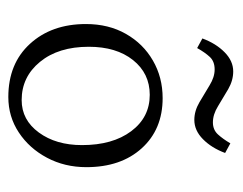

<svg xmlns="http://www.w3.org/2000/svg" viewBox="-76 -460 542 429"><g transform="rotate(90 194.5 -246.0)"><path d="M197.3 5.9Q122.6 5.9 78.4 -42.5Q34.2 -90.8 34.2 -167.5Q34.2 -218.3 56.2 -256.8Q78.1 -295.4 115.7 -317.1Q153.3 -338.9 199.7 -338.9Q269.5 -338.9 311.8 -292.2Q354 -245.6 354 -168.5Q354 -120.1 333 -80.6Q312 -41 276.6 -17.6Q241.2 5.9 197.3 5.9ZM204.1 -23.9Q248.5 -23.9 276.6 -62.3Q304.7 -100.6 304.7 -158.7Q304.7 -227.1 273.7 -268.6Q242.7 -310.1 192.4 -310.1Q144.5 -310.1 114.7 -272.7Q85 -235.4 85 -173.8Q85 -106 118.7 -64.9Q152.3 -23.9 204.1 -23.9ZM300.8 -490.2 322.3 -478.5Q311 -448.2 291.5 -429Q272 -409.7 248.5 -409.7Q228.5 -409.7 209 -421.1Q189.5 -432.6 171.1 -443.8Q152.8 -455.1 135.7 -455.1Q117.7 -455.1 107.7 -444.3Q97.7 -433.6 87.9 -416L66.4 -427.7Q77.6 -458 97.2 -477.3Q116.7 -496.6 140.1 -496.6Q160.2 -496.6 179.7 -485.4Q199.2 -474.1 217.8 -462.6Q236.3 -451.2 253.9 -451.2Q270.5 -451.2 280.8 -462.4Q291 -473.6 300.8 -490.2Z"/></g></svg>

Font: Lateef ExtraLight
Style: Regular
Weight: 200
Designer: SIL International
Foundry: SIL International
Version: Version 4.200